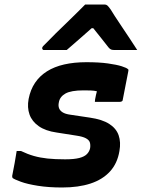

<svg xmlns="http://www.w3.org/2000/svg" viewBox="-20 -823 640 852"><path d="M363 -547Q420 -547 459 -541.5Q498 -536 520 -529Q542 -522 548 -516Q550 -515 550 -512Q550 -509 549 -505L525 -382Q525 -376 521 -373.5Q517 -371 511 -371Q483 -371 455.5 -371Q428 -371 401 -371L402 -382Q404 -393 406 -402Q408 -411 410 -418Q397 -421 383 -421.5Q369 -422 351 -422Q323 -422 303 -418.5Q283 -415 270.5 -408Q258 -401 250.5 -391Q243 -381 241 -368Q238 -354 242 -343Q246 -332 258 -324.5Q270 -317 292 -314L379 -301Q434 -293 465 -273Q496 -253 506.5 -222.5Q517 -192 510 -153Q501 -98 468 -62Q435 -26 381.5 -8.5Q328 9 256 9Q196 9 148.5 1.5Q101 -6 72.5 -16.5Q44 -27 36 -33Q35 -35 34.5 -37Q34 -39 34 -42Q40 -73 45 -99.5Q50 -126 54 -153H73Q102 -139 130 -131Q158 -123 191 -119.5Q224 -116 269 -116Q309 -116 332 -122Q355 -128 366 -139.5Q377 -151 380 -166Q382 -181 378.5 -191.5Q375 -202 361 -209.5Q347 -217 320 -221L231 -235Q182 -242 152 -263Q122 -284 111 -315Q100 -346 107 -384Q115 -425 135.5 -455.5Q156 -486 188.5 -506.5Q221 -527 265 -537Q309 -547 363 -547ZM358 -803Q380 -803 401 -803Q422 -803 444 -803Q451 -803 456 -799Q461 -795 471 -781Q476 -772 489.5 -751.5Q503 -731 521 -704Q539 -677 557 -650Q575 -623 589 -601Q564 -601 539.5 -601Q515 -601 490 -601Q479 -601 473.5 -603Q468 -605 462 -612Q454 -623 432.5 -649.5Q411 -676 377 -719L422 -698H360L413 -721Q365 -678 333 -650.5Q301 -623 276 -601H177Q172 -601 170.5 -602Q169 -603 168 -605.5Q167 -608 167 -610Q168 -615 172 -619Q176 -623 191 -638Q204 -652 227 -674.5Q250 -697 276 -722Q302 -747 324 -769Q346 -791 358 -803Z"/></svg>

Font: RecMonoLinear Nerd Font Mono
Style: Bold Italic
Weight: 700
Italic angle: -10°
Monospace: yes
Version: Version 1.085; ttfautohint (v1.8.4.7-5d5b);Nerd Fonts 3.2.1